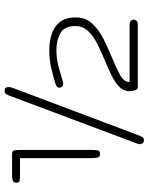

<svg xmlns="http://www.w3.org/2000/svg" viewBox="74 -688 640 827"><g transform="rotate(-90 393.5 -274.0)"><path d="M145.5 -162.6Q131.3 -162.6 128.9 -173.3Q126.5 -184.1 126.5 -196.8V-507.3H51.3Q41.5 -507.3 31 -508.5Q20.5 -509.8 20.5 -521.5Q20.5 -536.6 31.5 -539.1Q42.5 -541.5 50.3 -541.5H144.5Q158.7 -541.5 160.2 -530.3Q161.6 -519 161.6 -507.3V-196.8Q161.6 -184.1 160.2 -173.3Q158.7 -162.6 145.5 -162.6ZM204.6 26.4Q193.8 26.4 190.2 20.3Q186.5 14.2 186.5 8.8Q186.5 3.4 188.5 -1.2Q190.4 -5.9 192.4 -11.7L392.6 -545.4Q396.5 -556.6 400.9 -565.2Q405.3 -573.7 416.5 -573.7Q426.8 -573.7 429.7 -568.4Q432.6 -563 432.6 -556.6Q432.6 -551.8 431.2 -546.4Q429.7 -541 427.7 -535.6L226.6 -1.5Q222.2 10.3 217.8 18.3Q213.4 26.4 204.6 26.4ZM432.1 0Q422.4 0 418.5 -12.2Q414.6 -24.4 414.6 -35.6Q414.6 -61 433.3 -79.6Q452.1 -98.1 482.2 -112.8Q512.2 -127.4 545.4 -141.1Q582 -156.2 616.5 -173.3Q650.9 -190.4 673.1 -213.4Q695.3 -236.3 695.3 -269Q695.3 -316.9 663.8 -333.7Q632.3 -350.6 592.3 -350.6Q553.2 -350.6 515.4 -340.1Q477.5 -329.6 456.1 -322.8Q451.7 -321.3 447.8 -321.3Q439.5 -321.3 434.6 -326.2Q429.7 -331.1 429.7 -337.4Q429.7 -349.1 444.8 -354Q475.6 -363.8 513.7 -372.6Q551.8 -381.3 591.3 -381.3Q627.9 -381.3 660.2 -371.1Q692.4 -360.8 712.4 -335.9Q732.4 -311 732.4 -266.6Q732.4 -224.6 706.1 -196.3Q679.7 -168 640.4 -148.2Q601.1 -128.4 562 -112.3Q519 -94.7 486.6 -77.4Q454.1 -60.1 454.1 -35.2H701.2Q712.4 -35.2 717.8 -29.8Q723.1 -24.4 723.1 -17.6Q723.1 -10.7 717.8 -5.4Q712.4 0 701.2 0Z"/></g></svg>

Font: Gruppo
Style: Regular
Weight: 400
Designer: Vernon Adams
Foundry: Vernon Adams
Version: Version 1.001; ttfautohint (v1.8.4.7-5d5b);gftools[0.9.28]